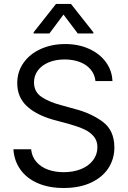

<svg xmlns="http://www.w3.org/2000/svg" viewBox="-20 -940 647 973"><path d="M307.6 -638.7Q261.7 -638.7 226.3 -623.8Q190.9 -608.9 171.6 -582.5Q152.3 -556.2 152.3 -522.5Q152.3 -473.6 192.1 -447.8Q231.9 -421.9 289.1 -407.2L359.4 -387.7Q441.4 -366.7 500.5 -323Q559.6 -279.3 559.6 -192.4Q559.6 -134.3 529.1 -87.6Q498.5 -41 440.7 -14.2Q382.8 12.7 302.7 12.7Q227.5 12.7 171.4 -11.7Q115.2 -36.1 83.5 -80.6Q51.8 -125 47.9 -183.6H137.7Q141.6 -145.5 164.6 -119.4Q187.5 -93.3 223.4 -80.3Q259.3 -67.4 302.7 -67.4Q351.6 -67.4 390.4 -83Q429.2 -98.6 451.4 -127.7Q473.6 -156.7 473.6 -194.3Q473.6 -226.6 455.3 -248.5Q437 -270.5 407.5 -284.2Q377.9 -297.9 334 -310.5L247.1 -334Q160.2 -359.4 113.8 -404.3Q67.4 -449.2 67.4 -518.6Q67.4 -576.7 99.4 -621.8Q131.3 -667 186.8 -691.9Q242.2 -716.8 310.5 -716.8Q377.9 -716.8 431.6 -692.4Q485.4 -668 516.6 -625.2Q547.9 -582.5 549.8 -529.3H463.9Q460 -563.5 439.2 -588.1Q418.5 -612.8 384.3 -625.7Q350.1 -638.7 307.6 -638.7ZM301.8 -866.2 230.5 -770.5H150.4V-776.4L263.7 -919.9H339.8L453.1 -776.4V-770.5H374Z"/></svg>

Font: Pretendard
Style: Regular
Weight: 400
Designer: Base glyphs from Inter by Rasmus Andersson; Hangeul glyphs from Noto Sans CJK(Source Han Sans) by Jang Soo-young and Kan
Foundry: Kil Hyung-jin
Version: Version 1.309